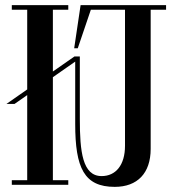

<svg xmlns="http://www.w3.org/2000/svg" viewBox="-20 -720 679 748"><path d="M627 -700H294L269 -532H283L333.9 -682H467V-152C467 -77 431 -34 376 -34C301 -34 291 -130 291 -257V-500H270L186 -441.4V-682H246V-700H26V-682H86V-371.6L5 -315H36.5L86 -349.5V-18H26V0H246V-18H186V-419.3L273 -480V-237C273 -65.5 308 8 427 8C515 8 567 -45 567 -140V-682H627Z"/></svg>

Font: Picaflor 24 pt
Style: Regular
Weight: 400
Designer: Ariel Martín Pérez
Foundry: Tunera Type Foundry
Version: Version 1.000;hotconv 1.0.109;makeotfexe 2.5.65596